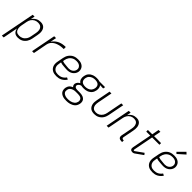

<svg xmlns="http://www.w3.org/2000/svg" viewBox="245 -2216 3886 3886"><g transform="rotate(45 2188.0 -273.5)"><path d="M-24 210 120 -530H173L155 -440Q170 -464 190.5 -484Q211 -504 235 -517.5Q259 -531 285.5 -536.5Q312 -542 338 -542Q366 -542 392.5 -534.5Q419 -527 438.5 -510Q458 -493 469 -469Q480 -445 484 -418Q488 -391 486 -362.5Q484 -334 478 -305L455 -185Q450 -160 441 -135Q432 -110 417 -86.5Q402 -63 381.5 -43.5Q361 -24 337 -11.5Q313 1 286.5 6.5Q260 12 234 12Q206 12 180 5Q154 -2 135.5 -19Q117 -36 106 -60Q95 -84 91 -110L29 210ZM226 -35Q246 -35 267 -39.5Q288 -44 307.5 -54Q327 -64 344 -80Q361 -96 373.5 -114.5Q386 -133 393 -153.5Q400 -174 404 -194L427 -314Q431 -337 432.5 -359Q434 -381 430.5 -402Q427 -423 417 -441Q407 -459 391 -472Q375 -485 354 -490Q333 -495 311 -495Q291 -495 270.5 -491Q250 -487 231 -477.5Q212 -468 195 -453Q178 -438 166 -419.5Q154 -401 147 -381.5Q140 -362 136 -342L113 -222Q109 -199 107 -176.5Q105 -154 108.5 -133Q112 -112 120.5 -92.5Q129 -73 145 -59.5Q161 -46 182 -40.5Q203 -35 226 -35Z M632 0 735 -530H788L762 -398Q784 -435 818.5 -464.5Q853 -494 893 -511.5Q933 -529 974 -535.5Q1015 -542 1055 -542V-483Q1037 -483 1017.5 -482Q998 -481 979.5 -479Q961 -477 942 -472.5Q923 -468 904 -462Q885 -456 866.5 -448Q848 -440 831 -428.5Q814 -417 799 -403Q784 -389 772 -372.5Q760 -356 753.5 -337.5Q747 -319 743 -301L685 0Z M1336 12Q1304 12 1274.5 6.5Q1245 1 1219.5 -13.5Q1194 -28 1176 -51Q1158 -74 1149.5 -102Q1141 -130 1141.5 -161.5Q1142 -193 1149 -225L1172 -345Q1177 -371 1187 -397.5Q1197 -424 1214 -448Q1231 -472 1253.5 -491Q1276 -510 1302 -521.5Q1328 -533 1355.5 -537.5Q1383 -542 1409 -542Q1436 -542 1461 -538.5Q1486 -535 1508.5 -525Q1531 -515 1549 -499.5Q1567 -484 1578 -462.5Q1589 -441 1592.5 -416Q1596 -391 1591 -365Q1585 -335 1565.5 -307.5Q1546 -280 1519 -262Q1492 -244 1461.5 -237Q1431 -230 1402 -230Q1377 -230 1352.5 -232.5Q1328 -235 1302.5 -236.5Q1277 -238 1253 -241.5Q1229 -245 1207 -254L1200 -216Q1195 -192 1194 -168.5Q1193 -145 1199 -123.5Q1205 -102 1218 -84.5Q1231 -67 1249 -55.5Q1267 -44 1290 -39.5Q1313 -35 1337 -35Q1360 -35 1385 -40Q1410 -45 1432.5 -56.5Q1455 -68 1474.5 -86Q1494 -104 1508 -125L1550 -104Q1534 -77 1509.5 -54Q1485 -31 1456.5 -15.5Q1428 0 1397 6Q1366 12 1336 12ZM1404 -275Q1425 -275 1447 -280.5Q1469 -286 1488.5 -299Q1508 -312 1521.5 -331.5Q1535 -351 1539 -372Q1543 -391 1540.5 -408.5Q1538 -426 1529.5 -440.5Q1521 -455 1508.5 -466Q1496 -477 1480 -483.5Q1464 -490 1446 -492.5Q1428 -495 1410 -495Q1389 -495 1367.5 -491.5Q1346 -488 1325 -478Q1304 -468 1286 -452.5Q1268 -437 1255 -418Q1242 -399 1234.5 -378Q1227 -357 1223 -336L1217 -302Q1237 -293 1260.5 -289Q1284 -285 1308.5 -283.5Q1333 -282 1356.5 -278.5Q1380 -275 1404 -275Z M1830 222Q1802 222 1775.5 219Q1749 216 1724.5 207Q1700 198 1679.5 183Q1659 168 1647 146.5Q1635 125 1632 98Q1629 71 1634 44Q1638 25 1646 7Q1654 -11 1667.5 -26.5Q1681 -42 1698.5 -53Q1716 -64 1735 -71Q1719 -84 1712 -104Q1705 -124 1709 -147Q1712 -160 1718.5 -173Q1725 -186 1734.5 -197Q1744 -208 1756 -217Q1768 -226 1781 -232Q1763 -244 1750.5 -260.5Q1738 -277 1732 -297.5Q1726 -318 1725.5 -340.5Q1725 -363 1730 -386Q1734 -409 1743.5 -431.5Q1753 -454 1769.5 -473Q1786 -492 1807.5 -506Q1829 -520 1852 -528Q1875 -536 1898.5 -539Q1922 -542 1945 -542Q1967 -542 1988.5 -539.5Q2010 -537 2030 -530H2192L2183 -483L2092 -487Q2112 -462 2117 -428.5Q2122 -395 2115 -360Q2110 -337 2101 -314.5Q2092 -292 2075 -273Q2058 -254 2037 -240Q2016 -226 1993 -218Q1970 -210 1946 -207Q1922 -204 1899 -204Q1881 -204 1864.5 -205.5Q1848 -207 1832 -211Q1820 -208 1808.5 -203.5Q1797 -199 1787 -191.5Q1777 -184 1769.5 -173.5Q1762 -163 1759 -151Q1756 -136 1762 -123.5Q1768 -111 1779.5 -103.5Q1791 -96 1805.5 -94Q1820 -92 1835 -91H1905Q1929 -91 1952 -88Q1975 -85 1996 -76.5Q2017 -68 2034.5 -54Q2052 -40 2061.5 -20Q2071 0 2072.5 23.5Q2074 47 2069 71Q2064 95 2052 119Q2040 143 2020 161Q2000 179 1976 191Q1952 203 1928 210Q1904 217 1879 219.5Q1854 222 1830 222ZM1900 -251Q1917 -251 1935 -253.5Q1953 -256 1970.5 -262Q1988 -268 2004 -278Q2020 -288 2032.5 -302.5Q2045 -317 2052.5 -334Q2060 -351 2064 -369Q2068 -392 2065 -415.5Q2062 -439 2049 -456Q2036 -473 2015 -482Q1994 -491 1971 -493L1945 -495Q1927 -495 1909.5 -492.5Q1892 -490 1874.5 -484Q1857 -478 1841 -467.5Q1825 -457 1812 -443Q1799 -429 1791.5 -411.5Q1784 -394 1781 -377Q1776 -350 1781 -324Q1786 -298 1803.5 -281Q1821 -264 1847 -257.5Q1873 -251 1900 -251ZM1830 175Q1848 175 1867.5 173Q1887 171 1906 166Q1925 161 1943.5 152.5Q1962 144 1978 130.5Q1994 117 2004 99Q2014 81 2018 62Q2022 38 2016 15.5Q2010 -7 1992.5 -20.5Q1975 -34 1952 -39Q1929 -44 1905 -44H1832Q1817 -44 1801.5 -41.5Q1786 -39 1771.5 -34.5Q1757 -30 1742 -22Q1727 -14 1715 -3Q1703 8 1695.5 23Q1688 38 1686 53Q1682 72 1684 91Q1686 110 1696.5 124.5Q1707 139 1722 149Q1737 159 1754.5 165Q1772 171 1791 173Q1810 175 1830 175Z M2419 12Q2389 12 2361.5 5.5Q2334 -1 2312 -17Q2290 -33 2276.5 -57Q2263 -81 2257 -108.5Q2251 -136 2253 -165.5Q2255 -195 2261 -225L2320 -530H2373L2312 -216Q2308 -194 2306 -172Q2304 -150 2307 -129.5Q2310 -109 2319 -90.5Q2328 -72 2343 -59Q2358 -46 2378.5 -40.5Q2399 -35 2421 -35Q2441 -35 2461 -39.5Q2481 -44 2500 -54.5Q2519 -65 2535.5 -81Q2552 -97 2563 -115.5Q2574 -134 2581 -154Q2588 -174 2592 -194L2657 -530H2710L2643 -185Q2638 -160 2629 -134.5Q2620 -109 2605 -85.5Q2590 -62 2568.5 -42.5Q2547 -23 2522.5 -10.5Q2498 2 2471.5 7Q2445 12 2419 12Z M3197 12Q3178 12 3160.5 7Q3143 2 3131.5 -10.5Q3120 -23 3117.5 -41.5Q3115 -60 3119 -79L3165 -314Q3169 -336 3171 -358Q3173 -380 3169.5 -400.5Q3166 -421 3157.5 -439.5Q3149 -458 3134 -471Q3119 -484 3098.5 -489.5Q3078 -495 3056 -495Q3036 -495 3015.5 -490.5Q2995 -486 2977 -476.5Q2959 -467 2943 -451.5Q2927 -436 2915.5 -418Q2904 -400 2897 -380.5Q2890 -361 2886 -342L2820 0H2767L2870 -530H2923L2906 -441Q2919 -464 2939 -484Q2959 -504 2982.5 -517.5Q3006 -531 3032 -536.5Q3058 -542 3082 -542Q3111 -542 3136.5 -534.5Q3162 -527 3180.5 -509Q3199 -491 3209.5 -467Q3220 -443 3223 -416Q3226 -389 3224 -361Q3222 -333 3216 -305L3172 -79Q3170 -70 3171 -61.5Q3172 -53 3177 -47Q3182 -41 3190 -38Q3198 -35 3207 -35H3222L3221 12Z M3513 12Q3498 12 3483.5 7.5Q3469 3 3460.5 -8.5Q3452 -20 3450 -35.5Q3448 -51 3451 -66L3532 -483H3417V-530H3541L3570 -682H3623L3594 -530H3794V-483H3585L3502 -57Q3500 -49 3502.5 -41Q3505 -33 3514 -33Q3518 -33 3522.5 -34Q3527 -35 3530 -37L3697 -156L3726 -119L3559 0Q3548 7 3536.5 9.5Q3525 12 3513 12Z M4086 12Q4054 12 4024.5 6.5Q3995 1 3969.5 -13.5Q3944 -28 3926 -51Q3908 -74 3899.5 -102Q3891 -130 3891.5 -161.5Q3892 -193 3899 -225L3922 -345Q3927 -371 3937 -397.5Q3947 -424 3964 -448Q3981 -472 4003.5 -491Q4026 -510 4052 -521.5Q4078 -533 4105.5 -537.5Q4133 -542 4159 -542Q4186 -542 4211 -538.5Q4236 -535 4258.5 -525Q4281 -515 4299 -499.5Q4317 -484 4328 -462.5Q4339 -441 4342.5 -416Q4346 -391 4341 -365Q4335 -335 4315.5 -307.5Q4296 -280 4269 -262Q4242 -244 4211.5 -237Q4181 -230 4152 -230Q4127 -230 4102.5 -232.5Q4078 -235 4052.5 -236.5Q4027 -238 4003 -241.5Q3979 -245 3957 -254L3950 -216Q3945 -192 3944 -168.5Q3943 -145 3949 -123.5Q3955 -102 3968 -84.5Q3981 -67 3999 -55.5Q4017 -44 4040 -39.5Q4063 -35 4087 -35Q4110 -35 4135 -40Q4160 -45 4182.5 -56.5Q4205 -68 4224.5 -86Q4244 -104 4258 -125L4300 -104Q4284 -77 4259.5 -54Q4235 -31 4206.5 -15.5Q4178 0 4147 6Q4116 12 4086 12ZM4154 -275Q4175 -275 4197 -280.5Q4219 -286 4238.5 -299Q4258 -312 4271.5 -331.5Q4285 -351 4289 -372Q4293 -391 4290.5 -408.5Q4288 -426 4279.5 -440.5Q4271 -455 4258.5 -466Q4246 -477 4230 -483.5Q4214 -490 4196 -492.5Q4178 -495 4160 -495Q4139 -495 4117.5 -491.5Q4096 -488 4075 -478Q4054 -468 4036 -452.5Q4018 -437 4005 -418Q3992 -399 3984.5 -378Q3977 -357 3973 -336L3967 -302Q3987 -293 4010.5 -289Q4034 -285 4058.5 -283.5Q4083 -282 4106.5 -278.5Q4130 -275 4154 -275Z M4170 -595 4138 -625 4282 -769 4322 -731Z"/></g></svg>

Font: Lode Dark
Style: Italic
Weight: 400
Italic angle: -11°
Monospace: yes
Designer: Belleve Invis
Foundry: Belleve Invis
Version: Version 29.2.0; ttfautohint (v1.8.3)